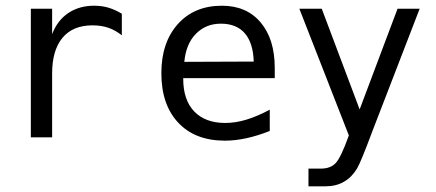

<svg xmlns="http://www.w3.org/2000/svg" viewBox="-20 -485 1540 678"><path d="M410.2 -360.4Q386.7 -378.9 361.8 -387.2Q336.9 -395.5 306.6 -395.5Q237.3 -395.5 200.7 -351.6Q164.1 -307.6 164.1 -225.6V0H88.9V-454.1H164.1V-364.3Q182.6 -413.1 221.2 -439Q259.8 -464.8 312.5 -464.8Q340.8 -464.8 364.3 -457.5Q387.7 -450.2 410.2 -436.5Z M950.2 -245.1V-209H627V-207Q627 -131.8 666 -91.3Q705.1 -50.8 775.4 -50.8Q811.5 -50.8 850.1 -62.5Q888.7 -74.2 932.6 -97.7V-22.5Q890.6 -5.9 851.1 2.9Q811.5 11.7 774.4 11.7Q668.9 11.7 609.4 -51.8Q549.8 -115.2 549.8 -226.6Q549.8 -335 607.9 -399.9Q666 -464.8 763.7 -464.8Q850.6 -464.8 900.4 -405.8Q950.2 -346.7 950.2 -245.1ZM876 -267.6Q874 -333 844.7 -367.2Q815.4 -401.4 759.8 -401.4Q707 -401.4 671.9 -365.7Q636.7 -330.1 630.9 -266.6Z M1342.8 -145.5Q1324.2 -97.7 1294.9 -21.5Q1254.9 85.9 1241.2 109.4Q1222.7 140.6 1194.8 156.7Q1167 172.9 1129.9 172.9H1069.3V110.4H1113.3Q1146.5 110.4 1165 91.3Q1183.6 72.3 1211.9 -6.8L1037.1 -454.1H1116.2L1250 -98.6L1383.8 -454.1H1461.9Z"/></svg>

Font: BabelStone Shapes
Style: Regular
Weight: 400
Designer: Andrew West
Foundry: BabelStone
Version: Version 15.0.0 September 13, 2022